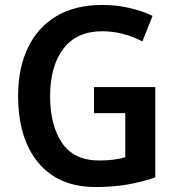

<svg xmlns="http://www.w3.org/2000/svg" viewBox="-20 -744 710 774"><path d="M359 -393H606V-29Q552 -10 493 0Q434 10 366 10Q216 10 134.5 -88Q53 -186 53 -358Q53 -469 92.5 -551.5Q132 -634 207.5 -679Q283 -724 393 -724Q450 -724 501.5 -712Q553 -700 595 -680L554 -577Q518 -596 477 -607Q436 -618 392 -618Q289 -618 235.5 -547.5Q182 -477 182 -356Q182 -239 230 -168Q278 -97 381 -97Q412 -97 438.5 -100.5Q465 -104 485 -110V-288H359Z"/></svg>

Font: Noto Sans Georgian SemiCondensed SemiBold
Style: Regular
Weight: 600
Width: 4
Designer: Monotype Design Team, Akaki Razmadze
Foundry: Google LLC
Version: Version 2.005; ttfautohint (v1.8.4.7-5d5b)